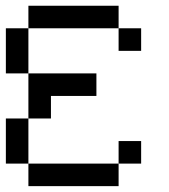

<svg xmlns="http://www.w3.org/2000/svg" viewBox="-20 -635 578 655"><path d="M76.9 -384.6H308.9V-307.7H153.8V-230.8H76.9ZM76.9 0V-76.9H384.6V0ZM0 -76.9V-230.8H76.9V-76.9ZM384.6 -153.8H461.5V-76.9H384.6ZM0 -384.6V-538.5H76.9V-384.6ZM384.6 -461.5V-538.5H461.5V-461.5ZM76.9 -538.5V-615.4H384.6V-538.5Z"/></svg>

Font: Mintsoda - Lime Green 13x16
Style: Regular
Weight: 400
Designer: Mintsoda-15
Version: Version 1.0